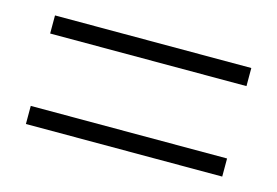

<svg xmlns="http://www.w3.org/2000/svg" viewBox="-47 -489 592 410"><g transform="rotate(15 249.0 -284.0)"><path d="M32 -364V-404H466V-364ZM32 -164V-204H466V-164Z"/></g></svg>

Font: Nunito Sans 7pt Condensed ExtraLight
Style: Regular
Weight: 250
Width: 3
Designer: Vernon Adams
Foundry: Vernon Adams
Version: Version 3.101;gftools[0.9.27]